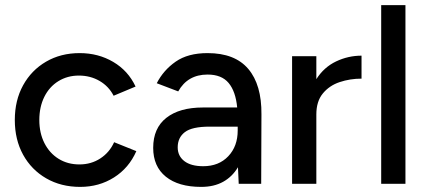

<svg xmlns="http://www.w3.org/2000/svg" viewBox="-20 -720 1674 752"><path d="M294 12Q219 12 161 -21.5Q103 -55 70.5 -114Q38 -173 38 -250Q38 -327 70.5 -386Q103 -445 160.5 -478.5Q218 -512 292 -512Q365 -512 423.5 -477.5Q482 -443 511 -381L425 -345Q406 -382 370 -403Q334 -424 289 -424Q244 -424 208.5 -402Q173 -380 153.5 -340.5Q134 -301 134 -250Q134 -199 154 -159.5Q174 -120 209.5 -98Q245 -76 291 -76Q337 -76 373 -99.5Q409 -123 427 -163L514 -128Q485 -62 426.5 -25Q368 12 294 12Z M768 12Q679 12 629.5 -28Q580 -68 580 -141Q580 -218 631.5 -258.5Q683 -299 775 -299H909Q903 -362 875.5 -395Q848 -428 793 -428Q715 -428 678 -362L594 -394Q620 -445 668 -478.5Q716 -512 793 -512Q900 -512 952.5 -450Q1005 -388 1004 -272L1003 0H915L912 -65Q890 -28 854 -8Q818 12 768 12ZM776 -69Q837 -69 874 -108Q911 -147 911 -209V-224H801Q732 -224 704 -202.5Q676 -181 676 -143Q676 -109 702 -89Q728 -69 776 -69Z M1124 0V-500H1219V-410Q1249 -457 1296.5 -479.5Q1344 -502 1396 -502V-412Q1351 -412 1310.5 -398.5Q1270 -385 1244.5 -354Q1219 -323 1219 -272V0Z M1473 0V-700H1568V0Z"/></svg>

Font: Figtree Medium
Style: Regular
Weight: 500
Designer: Erik Kennedy
Foundry: Erik Kennedy
Version: Version 2.001; ttfautohint (v1.8.4.7-5d5b);gftools[0.9.27]